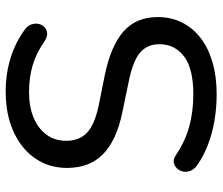

<svg xmlns="http://www.w3.org/2000/svg" viewBox="-72 -682 763 658"><g transform="rotate(-90 309.0 -352.5)"><path d="M316 9Q269 9 225 1.5Q181 -6 142 -21Q103 -36 72 -58Q59 -67 53.5 -80Q48 -93 50.5 -105.5Q53 -118 61.5 -127Q70 -136 82 -138Q94 -140 108 -130Q154 -99 204.5 -85Q255 -71 316 -71Q404 -71 445.5 -103Q487 -135 487 -187Q487 -230 457 -254.5Q427 -279 356 -293L250 -315Q156 -335 109.5 -381Q63 -427 63 -504Q63 -551 82 -589.5Q101 -628 136 -656Q171 -684 218.5 -699Q266 -714 324 -714Q386 -714 440.5 -697Q495 -680 539 -647Q551 -638 555 -625.5Q559 -613 556.5 -601Q554 -589 545.5 -581Q537 -573 524.5 -572Q512 -571 497 -581Q457 -609 415 -621.5Q373 -634 323 -634Q272 -634 234.5 -618Q197 -602 176.5 -573.5Q156 -545 156 -507Q156 -461 184 -435Q212 -409 278 -395L383 -374Q483 -353 531.5 -309.5Q580 -266 580 -193Q580 -147 561.5 -110Q543 -73 509 -46.5Q475 -20 426 -5.5Q377 9 316 9Z"/></g></svg>

Font: Nunito Medium
Style: Regular
Weight: 500
Designer: Vernon Adams
Foundry: Vernon Adams
Version: Version 3.602